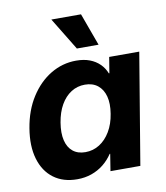

<svg xmlns="http://www.w3.org/2000/svg" viewBox="-84 -810 771 890"><g transform="rotate(-10 302.0 -365.0)"><path d="M208.5 10.3Q142.1 10.3 97.4 -23.2Q52.7 -56.6 34.7 -117.7Q16.6 -178.7 30.3 -261.2Q43.9 -343.8 82.8 -404.5Q121.6 -465.3 177.2 -498.8Q232.9 -532.2 297.4 -532.2Q334 -532.2 361.3 -521.7Q388.7 -511.2 407.7 -492.4Q426.8 -473.6 437 -447.8H439.5L451.7 -522.5H593.3L506.3 0H365.7L378.4 -79.6H376Q357.4 -51.8 332.3 -31.7Q307.1 -11.7 275.9 -0.7Q244.6 10.3 208.5 10.3ZM267.1 -106.9Q303.7 -106.9 333.7 -126Q363.8 -145 384.5 -179.9Q405.3 -214.8 412.6 -261.7Q420.4 -308.6 411.4 -343Q402.3 -377.4 378.4 -396.5Q354.5 -415.5 317.9 -415.5Q282.2 -415.5 253.2 -397Q224.1 -378.4 204.3 -344Q184.6 -309.6 176.8 -261.7Q168.9 -213.4 177.2 -178.7Q185.5 -144 208.5 -125.5Q231.4 -106.9 267.1 -106.9ZM311 -586.9 217.8 -739.7H357.4L413.1 -586.9Z"/></g></svg>

Font: Inter 28pt
Style: Bold Italic
Weight: 700
Italic angle: -9.3988°
Designer: Rasmus Andersson
Foundry: rsms
Version: Version 4.001;git-66647c0bb